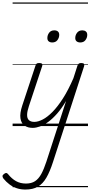

<svg xmlns="http://www.w3.org/2000/svg" viewBox="-103 -1030 739 1569"><path d="M164 15Q124 15 97 -4Q70 -23 64 -63.5Q58 -104 79 -168L187 -494Q191 -506 197 -510.5Q203 -515 217 -515Q234 -515 240 -509Q246 -503 242 -491L133 -162Q119 -121 118.5 -92Q118 -63 133 -48.5Q148 -34 178 -34Q208 -34 246 -53.5Q284 -73 326 -115.5Q368 -158 411.5 -226Q455 -294 497 -391L530 -494Q535 -506 541.5 -510.5Q548 -515 561 -515Q579 -515 583.5 -507.5Q588 -500 584 -488L330 294Q305 372 276 422Q247 472 206.5 495.5Q166 519 104 519Q66 519 33.5 508Q1 497 -26 476.5Q-53 456 -75 429Q-82 419 -82.5 410Q-83 401 -71 392Q-59 383 -52 383.5Q-45 384 -38 392Q-7 431 28.5 450.5Q64 470 109 470Q154 470 183.5 450.5Q213 431 234.5 391.5Q256 352 276 291L437 -205Q401 -144 364 -102Q327 -60 291.5 -34Q256 -8 223.5 3.5Q191 15 164 15ZM324 -683Q306 -683 295 -692Q284 -701 284 -719Q284 -743 298.5 -762.5Q313 -782 341 -782Q359 -782 370 -773Q381 -764 381 -745Q381 -722 366.5 -702.5Q352 -683 324 -683ZM553 -683Q535 -683 523.5 -692Q512 -701 512 -719Q512 -743 527 -762.5Q542 -782 570 -782Q587 -782 598.5 -773Q610 -764 610 -745Q610 -722 595.5 -702.5Q581 -683 553 -683ZM0 490H616V500H0ZM0 -20H616V0H0ZM0 -505H616V-500H0ZM0 -1010H616V-1000H0Z"/></svg>

Font: Playwrite AU TAS Guides
Style: Regular
Weight: 400
Designer: Veronika Burian, José Scaglione
Foundry: TypeTogether
Version: Version 1.003